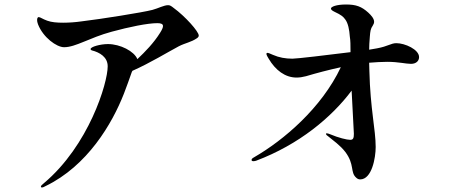

<svg xmlns="http://www.w3.org/2000/svg" viewBox="-20 -790 2040 854"><path d="M752 -755C742 -763 736 -767 728 -767C709 -767 684 -753 658 -746C616 -735 428 -705 343 -695C315 -691 287 -689 261 -689C233 -689 209 -691 190 -698C170 -705 159 -714 152 -714C148 -714 145 -709 145 -701C145 -696 146 -690 149 -682C172 -623 232 -580 265 -580C317 -580 377 -622 477 -649C554 -670 636 -687 680 -687C697 -687 705 -683 705 -674C705 -668 701 -658 692 -644C664 -599 626 -560 591 -527C577 -562 515 -594 460 -594C427 -594 383 -582 383 -572C383 -569 385 -567 388 -566C424 -557 459 -536 459 -495C459 -420 375 -143 175 25C169 30 162 36 162 39C162 42 163 44 167 44C170 44 175 42 182 38C369 -52 479 -240 531 -373C542 -402 558 -445 566 -469L569 -475C648 -510 726 -558 775 -584C804 -599 830 -602 856 -620C862 -624 864 -628 864 -632C864 -650 803 -718 752 -755Z M1743 -598C1719 -598 1706 -584 1657 -575C1650 -574 1637 -572 1622 -569C1622 -585 1623 -603 1625 -627C1627 -651 1628 -662 1638 -676C1642 -682 1644 -688 1644 -693C1644 -707 1632 -721 1618 -734C1588 -761 1564 -770 1519 -770C1476 -770 1452 -760 1452 -752C1452 -746 1459 -742 1469 -737C1497 -724 1507 -716 1516 -703C1528 -687 1534 -658 1536 -627C1539 -610 1539 -586 1539 -566V-558C1435 -545 1301 -529 1281 -529C1250 -529 1221 -534 1194 -546C1178 -553 1173 -555 1170 -555C1168 -555 1165 -554 1165 -550C1165 -546 1171 -535 1175 -529C1205 -478 1248 -445 1299 -445C1312 -445 1326 -447 1341 -451C1388 -465 1441 -479 1496 -491C1410 -309 1241 -166 1111 -91C1100 -85 1099 -82 1099 -78C1099 -75 1102 -73 1107 -73C1111 -73 1115 -74 1119 -75C1310 -147 1455 -268 1544 -387C1549 -291 1554 -202 1554 -195C1554 -176 1551 -168 1538 -168C1523 -168 1486 -177 1448 -193C1441 -196 1436 -197 1433 -197C1431 -197 1430 -196 1430 -195C1430 -192 1432 -189 1438 -185C1461 -166 1493 -144 1516 -114C1558 -58 1537 -24 1564 0C1569 5 1575 8 1582 8C1634 8 1651 -88 1651 -136C1651 -214 1627 -305 1623 -474C1623 -487 1622 -499 1622 -511C1649 -513 1676 -515 1702 -515C1753 -515 1784 -506 1808 -506C1832 -506 1844 -520 1844 -536C1844 -570 1781 -598 1743 -598Z"/></svg>

Font: Shippori Mincho OTF
Style: Bold
Weight: 800
Designer: FONTDASU
Foundry: FONTDASU / Google Inc. / but / Adobe
Version: Version 3.300;hotconv 1.0.109;makeotfexe 2.5.65596